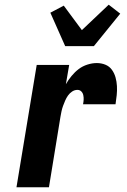

<svg xmlns="http://www.w3.org/2000/svg" viewBox="-20 -796 540 816"><path d="M50 0 136 -520H274L260 -438Q270 -456 284 -473Q298 -490 314.5 -502.5Q331 -515 351.5 -521.5Q372 -528 391 -528Q411 -528 428 -521Q445 -514 455.5 -499.5Q466 -485 471 -467Q476 -449 477 -430Q478 -411 476 -391.5Q474 -372 471 -353H333Q335 -363 335.5 -372.5Q336 -382 334 -391.5Q332 -401 325.5 -407.5Q319 -414 309 -414Q297 -414 286.5 -407Q276 -400 269 -390Q262 -380 257 -368.5Q252 -357 248 -346Q244 -335 241.5 -323.5Q239 -312 237 -300L188 0ZM257 -600 194 -742 251 -772 328 -668 442 -776 491 -738 379 -600Z"/></svg>

Font: Iosevka Curly Heavy
Style: Italic
Weight: 900
Italic angle: -9°
Monospace: yes
Designer: Belleve Invis
Foundry: Belleve Invis
Version: Version 22.1.2; ttfautohint (v1.8.4)